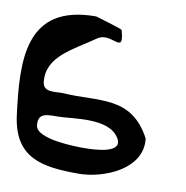

<svg xmlns="http://www.w3.org/2000/svg" viewBox="-79 -790 829 857"><g transform="rotate(10 335.0 -361.5)"><path d="M474.9 -196C513.6 -132 391.1 -126 334.9 -126C304 -126 120.7 -127.4 113 -188C105.8 -244.2 144.8 -244 193.8 -244C263.8 -244 424.2 -280 474.9 -196ZM288.7 -714C-31.2 -714 -14.9 -460.5 16 -219C40.5 -27 169.6 -9 332.8 -9C446.1 -9 618 -78.4 600.4 -216C505.9 -393.7 363.8 -339 203.1 -351C171.7 -352.7 114.6 -336.5 108.9 -384C95.2 -500.6 214 -550.9 309.9 -618C369.6 -659.7 443.2 -558.1 410.8 -674C409.4 -678.8 288.7 -714 288.7 -714Z"/></g></svg>

Font: Rocketfuel
Style: Regular
Weight: 400
Designer: Mew Too
Foundry: Cannot Into Space Fonts.
Version: Version 0.27